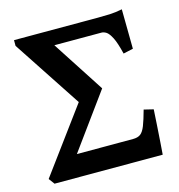

<svg xmlns="http://www.w3.org/2000/svg" viewBox="-96 -708 739 792"><g transform="rotate(-15 273.5 -311.5)"><path d="M40.5 0 22 -24.9 224.1 -299.3 32.2 -590.8V-615.2H390.6Q418 -615.2 441.7 -616.2Q465.3 -617.2 494.6 -623L496.6 -454.1L454.6 -444.8Q442.9 -493.2 431.2 -515.9Q419.4 -538.6 408.9 -545.2Q398.4 -551.8 388.7 -551.8H187.5L332 -329.1L161.1 -94.2H400.9Q421.4 -94.2 433.1 -103Q444.8 -111.8 453.9 -134.8Q462.9 -157.7 474.6 -200.2L515.1 -190.4Q513.7 -164.6 511.2 -126.2Q508.8 -87.9 506.3 -52.7Q503.9 -17.6 502.4 0Z"/></g></svg>

Font: David Libre
Style: Bold
Weight: 700
Designer: Ismar David, J. Victor Gaultney, Annie Olsen and Meir Sadan
Foundry: Monotype Imaging Inc. & SIL International
Version: Version 1.100; ttfautohint (v1.8.4.7-5d5b)